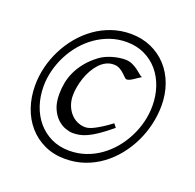

<svg xmlns="http://www.w3.org/2000/svg" viewBox="-116 -750 896 884"><g transform="rotate(20 332.0 -307.5)"><path d="M495.1 -460Q476.6 -447.8 460 -436.8Q443.4 -425.8 432.1 -425.8Q427.2 -425.8 420.7 -432.6Q414.1 -439.5 404.8 -448Q395.5 -456.5 383.1 -463.4Q370.6 -470.2 354 -470.2Q333.5 -470.2 315.9 -460.9Q298.3 -451.7 284.2 -436Q270 -420.4 258.8 -400.1Q247.6 -379.9 240.2 -357.9Q232.9 -335.9 229 -314Q225.1 -292 225.1 -272.9Q225.1 -246.6 233.4 -224.6Q241.7 -202.6 255.9 -186.8Q270 -170.9 288.8 -162.4Q307.6 -153.8 328.1 -153.8Q335.9 -153.8 346.4 -156.7Q356.9 -159.7 371.3 -167Q385.7 -174.3 404.8 -186.3Q423.8 -198.2 448.2 -216.8Q452.1 -211.4 455.8 -207.3Q459.5 -203.1 461.9 -199.2Q426.8 -169.9 400.6 -152.1Q374.5 -134.3 354 -124.8Q333.5 -115.2 316.7 -112.1Q299.8 -108.9 283.2 -108.9Q268.1 -108.9 247.6 -116Q227.1 -123 208.5 -139.9Q189.9 -156.7 177 -185.3Q164.1 -213.9 164.1 -256.8Q164.1 -284.7 169.4 -312.7Q174.8 -340.8 187.5 -367.9Q200.2 -395 221.2 -421.1Q242.2 -447.3 273.9 -471.2Q285.2 -480 300.3 -487.3Q315.4 -494.6 331.8 -499.5Q348.1 -504.4 364.5 -507.1Q380.9 -509.8 395 -509.8Q415 -509.8 430.7 -502.7Q446.3 -495.6 458.3 -486.8Q470.2 -478 479.2 -470Q488.3 -461.9 495.1 -460ZM585.9 -351.1Q585.9 -400.4 571.3 -443.6Q556.6 -486.8 529.3 -518.8Q502 -550.8 462.9 -569.3Q423.8 -587.9 375 -587.9Q333.5 -587.9 295.7 -575Q257.8 -562 225.3 -539.3Q192.9 -516.6 166.7 -485.8Q140.6 -455.1 122.3 -419.2Q104 -383.3 94 -344.2Q84 -305.2 84 -266.1Q84 -216.3 98.6 -172.9Q113.3 -129.4 140.9 -96.9Q168.5 -64.5 207.5 -45.7Q246.6 -26.9 295.9 -26.9Q337.9 -26.9 375.7 -39.8Q413.6 -52.7 445.8 -75.7Q478 -98.6 503.9 -129.6Q529.8 -160.6 548.1 -196.8Q566.4 -232.9 576.2 -272.2Q585.9 -311.5 585.9 -351.1ZM625 -367.2Q625 -320.8 614.3 -274.4Q603.5 -228 583 -185.5Q562.5 -143.1 533 -106.4Q503.4 -69.8 466.3 -42.7Q429.2 -15.6 384.8 -0.2Q340.3 15.1 290 15.1Q234.4 15.1 189.2 -5.9Q144 -26.9 112.1 -63.5Q80.1 -100.1 63 -149.9Q45.9 -199.7 45.9 -256.8Q45.9 -302.2 57.1 -347.7Q68.4 -393.1 89.4 -434.6Q110.4 -476.1 140.1 -511.7Q169.9 -547.4 207 -573.7Q244.1 -600.1 287.8 -615Q331.5 -629.9 379.9 -629.9Q435.1 -629.9 480.2 -609.9Q525.4 -589.8 557.6 -554.7Q589.8 -519.5 607.4 -471.4Q625 -423.3 625 -367.2Z"/></g></svg>

Font: Akkhara
Style: Italic
Weight: 400
Italic angle: -7°
Designer: J. Victor Gaultney
Version: Version 1.00 June 13, 2006, initial release